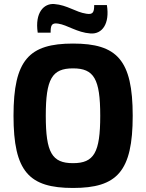

<svg xmlns="http://www.w3.org/2000/svg" viewBox="-20 -919 724 952"><path d="M231 -757C231 -792 235 -807 268 -802C315 -795 361 -758 429 -753C486 -749 525 -800 510 -894H447C447 -860 442 -845 408 -851C354 -859 314 -894 249 -899C198 -903 152 -857 167 -757ZM342 -703C124 -703 47 -622 47 -345C47 -68 124 13 342 13C560 13 638 -68 638 -345C638 -622 560 -703 342 -703ZM342 -580C446 -580 477 -528 477 -345C477 -162 446 -110 342 -110C238 -110 207 -162 207 -345C207 -528 238 -580 342 -580Z"/></svg>

Font: SnT
Style: Bold
Weight: 700
Designer: Natanael Gama
Version: Version 1.001;PS 001.001;hotconv 1.0.70;makeotf.lib2.5.58329